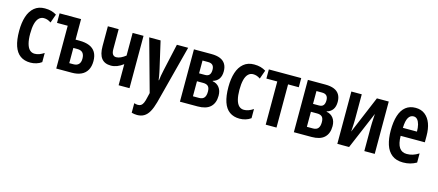

<svg xmlns="http://www.w3.org/2000/svg" viewBox="-54 -1119 4394 1924"><g transform="rotate(15 2143.0 -156.5)"><path d="M227 10Q164 10 121.5 -20.5Q79 -51 58 -113Q37 -175 37 -269Q37 -354 57.5 -417.5Q78 -481 121 -517Q164 -553 229 -553Q267 -553 296 -545Q325 -537 351 -521L319 -431Q300 -444 282 -450Q264 -456 244 -456Q215 -456 193.5 -435Q172 -414 161.5 -372.5Q151 -331 151 -269Q151 -209 162 -168Q173 -127 194 -107Q215 -87 246 -87Q270 -87 294 -96Q318 -105 342 -121V-26Q318 -8 287.5 1Q257 10 227 10Z M606 -543V-330H645Q708 -330 750 -312.5Q792 -295 813.5 -259Q835 -223 835 -168Q835 -112 813.5 -74.5Q792 -37 752 -18.5Q712 0 656 0H494V-444H383V-543ZM647 -244H606V-86H648Q685 -86 703.5 -105.5Q722 -125 722 -163Q722 -203 704 -223.5Q686 -244 647 -244Z M996 -335Q996 -299 1008.5 -282Q1021 -265 1044 -265Q1067 -265 1092 -277Q1117 -289 1141 -308V-543H1254V0H1141V-219Q1110 -195 1078 -182.5Q1046 -170 1014 -170Q948 -170 916 -211.5Q884 -253 884 -337V-543H996Z M1313 -543H1431L1495 -264Q1499 -245 1503 -226.5Q1507 -208 1510 -189Q1513 -170 1515 -153H1519Q1521 -176 1526 -203Q1531 -230 1538 -263L1600 -543H1717L1559 64Q1542 126 1520 165Q1498 204 1467.5 222Q1437 240 1396 240Q1381 240 1367.5 238Q1354 236 1339 232V133Q1349 136 1358.5 138Q1368 140 1377 140Q1397 140 1410 131.5Q1423 123 1433 101.5Q1443 80 1451 41L1462 -5Z M2123 -407Q2123 -358 2102 -328Q2081 -298 2041 -287V-283Q2085 -276 2110.5 -243Q2136 -210 2136 -158Q2136 -120 2125 -90.5Q2114 -61 2092 -40.5Q2070 -20 2037 -10Q2004 0 1961 0H1777V-543H1958Q2013 -543 2049.5 -528Q2086 -513 2104.5 -482.5Q2123 -452 2123 -407ZM2022 -169Q2022 -209 2005 -225.5Q1988 -242 1954 -242H1889V-86H1953Q1988 -86 2005 -106.5Q2022 -127 2022 -169ZM2010 -393Q2010 -425 1994.5 -441Q1979 -457 1947 -457H1889V-324H1951Q1982 -324 1996 -341.5Q2010 -359 2010 -393Z M2398 10Q2335 10 2292.5 -20.5Q2250 -51 2229 -113Q2208 -175 2208 -269Q2208 -354 2228.5 -417.5Q2249 -481 2292 -517Q2335 -553 2400 -553Q2438 -553 2467 -545Q2496 -537 2522 -521L2490 -431Q2471 -444 2453 -450Q2435 -456 2415 -456Q2386 -456 2364.5 -435Q2343 -414 2332.5 -372.5Q2322 -331 2322 -269Q2322 -209 2333 -168Q2344 -127 2365 -107Q2386 -87 2417 -87Q2441 -87 2465 -96Q2489 -105 2513 -121V-26Q2489 -8 2458.5 1Q2428 10 2398 10Z M2890 -448H2779V0H2667V-448H2554V-543H2890Z M3305 -407Q3305 -358 3284 -328Q3263 -298 3223 -287V-283Q3267 -276 3292.5 -243Q3318 -210 3318 -158Q3318 -120 3307 -90.5Q3296 -61 3274 -40.5Q3252 -20 3219 -10Q3186 0 3143 0H2959V-543H3140Q3195 -543 3231.5 -528Q3268 -513 3286.5 -482.5Q3305 -452 3305 -407ZM3204 -169Q3204 -209 3187 -225.5Q3170 -242 3136 -242H3071V-86H3135Q3170 -86 3187 -106.5Q3204 -127 3204 -169ZM3192 -393Q3192 -425 3176.5 -441Q3161 -457 3129 -457H3071V-324H3133Q3164 -324 3178 -341.5Q3192 -359 3192 -393Z M3518 -295Q3518 -278 3517.5 -261.5Q3517 -245 3516.5 -229Q3516 -213 3514.5 -194.5Q3513 -176 3512 -155L3675 -543H3798V0H3690V-248Q3690 -270 3691 -293.5Q3692 -317 3693.5 -340.5Q3695 -364 3696 -387L3532 0H3410V-543H3518Z M4076 -552Q4134 -552 4173.5 -521Q4213 -490 4233 -436Q4253 -382 4253 -309V-242H4002Q4003 -161 4029 -121.5Q4055 -82 4107 -82Q4139 -82 4168.5 -91Q4198 -100 4231 -121V-26Q4200 -8 4166 1Q4132 10 4093 10Q4021 10 3976.5 -25Q3932 -60 3912 -122.5Q3892 -185 3892 -268Q3892 -360 3912.5 -423.5Q3933 -487 3974 -519.5Q4015 -552 4076 -552ZM4078 -464Q4044 -464 4024.5 -431Q4005 -398 4003 -325H4149Q4149 -366 4141 -397Q4133 -428 4117.5 -446Q4102 -464 4078 -464Z"/></g></svg>

Font: Noto Sans Display ExtraCondensed SemiBold
Style: Regular
Weight: 600
Width: 2
Designer: Monotype Design Team
Foundry: Monotype Imaging Inc.
Version: Version 2.003